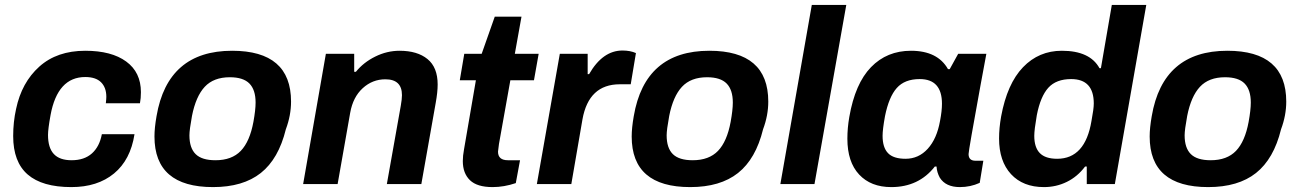

<svg xmlns="http://www.w3.org/2000/svg" viewBox="-20 -743 5243 775"><path d="M268.1 12.2Q150.4 12.2 91.8 -38.6Q33.2 -89.4 33.2 -193.8Q33.2 -250.5 44.9 -303.2Q67.4 -410.2 138.7 -474.1Q210 -538.1 324.2 -538.1Q430.2 -538.1 489.5 -494.6Q548.8 -451.2 548.8 -371.1Q548.8 -346.2 544.9 -326.2H407.2Q409.2 -343.8 409.2 -352.1Q409.2 -389.6 387.9 -410.9Q366.7 -432.1 324.2 -432.1Q212.4 -432.1 184.1 -278.8Q173.8 -222.2 173.8 -198.2Q173.8 -146.5 197.3 -121.3Q220.7 -96.2 269 -96.2Q320.3 -96.2 351.1 -123.8Q381.8 -151.4 391.1 -201.2H522.9Q506.8 -97.7 440.2 -42.7Q373.5 12.2 268.1 12.2Z M839.8 12.2Q603.5 12.2 603.5 -191.9Q603.5 -226.6 611.8 -273.9Q656.7 -538.1 917 -538.1Q1154.8 -538.1 1154.8 -333Q1154.8 -277.3 1133.8 -221.2Q1104.5 -101.6 1032.7 -44.7Q960.9 12.2 839.8 12.2ZM849.6 -96.2Q915.5 -96.2 951.9 -134Q988.3 -171.9 1002.9 -251Q1011.7 -299.3 1011.7 -329.1Q1011.7 -380.4 986.8 -405.8Q961.9 -431.2 907.7 -431.2Q842.3 -431.2 806.4 -392.6Q770.5 -354 754.9 -274.9Q744.6 -218.8 744.6 -196.8Q744.6 -145.5 769.8 -120.8Q794.9 -96.2 849.6 -96.2Z M1203.6 0 1295.4 -525.9H1409.7V-453.1H1416.5Q1447.3 -491.2 1494.6 -514.6Q1542 -538.1 1592.8 -538.1Q1664.6 -538.1 1705.6 -504.6Q1746.6 -471.2 1746.6 -401.9Q1746.6 -371.1 1738.8 -328.1L1680.7 0H1541.5L1597.7 -315.9Q1602.5 -342.8 1602.5 -358.9Q1602.5 -422.9 1535.6 -422.9Q1483.4 -422.9 1444.1 -387Q1404.8 -351.1 1393.6 -288.1L1342.8 0Z M1968.3 12.2Q1905.8 12.2 1877 -15.6Q1848.1 -43.5 1848.1 -92.8Q1848.1 -113.8 1853 -140.1L1900.9 -418.9H1835.9L1854 -525.9H1924.3L1977.1 -675.8H2085L2058.1 -525.9H2154.3L2135.3 -418.9H2040L1994.1 -162.1Q1990.2 -134.8 1990.2 -130.9Q1990.2 -96.2 2030.3 -96.2H2079.1L2062 -3.9Q2014.6 12.2 1968.3 12.2Z M2147 0 2239.7 -525.9H2352.1V-443.8H2357.9Q2412.6 -539.1 2492.7 -539.1Q2523.9 -539.1 2546.9 -528.8L2525.9 -402.8H2481.9Q2356.4 -402.8 2331.1 -261.2L2286.1 0Z M2766.1 12.2Q2529.8 12.2 2529.8 -191.9Q2529.8 -226.6 2538.1 -273.9Q2583 -538.1 2843.3 -538.1Q3081.1 -538.1 3081.1 -333Q3081.1 -277.3 3060.1 -221.2Q3030.8 -101.6 2959 -44.7Q2887.2 12.2 2766.1 12.2ZM2775.9 -96.2Q2841.8 -96.2 2878.2 -134Q2914.6 -171.9 2929.2 -251Q2938 -299.3 2938 -329.1Q2938 -380.4 2913.1 -405.8Q2888.2 -431.2 2834 -431.2Q2768.6 -431.2 2732.7 -392.6Q2696.8 -354 2681.2 -274.9Q2670.9 -218.8 2670.9 -196.8Q2670.9 -145.5 2696 -120.8Q2721.2 -96.2 2775.9 -96.2Z M3129.9 0 3256.8 -723.1H3396L3267.6 0Z M3577.6 12.2Q3495.1 12.2 3447.8 -38.6Q3400.4 -89.4 3400.4 -183.1Q3400.4 -226.6 3408.2 -271Q3431.6 -405.8 3495.8 -471.9Q3560.1 -538.1 3657.2 -538.1Q3764.6 -538.1 3806.6 -463.9H3813.5L3847.7 -525.9H3961.4L3937.5 -397Q3889.6 -135.3 3889.6 -121.1Q3889.6 -94.2 3917.5 -94.2H3949.2L3934.6 -4.9Q3897 12.2 3854.5 12.2Q3797.4 12.2 3773.4 -25.9Q3761.7 -47.4 3760.3 -70.8H3753.4Q3688.5 12.2 3577.6 12.2ZM3635.3 -102.1Q3688 -102.1 3724.9 -142.6Q3761.7 -183.1 3774.4 -254.9Q3782.2 -294.9 3782.2 -324.2Q3782.2 -423.8 3692.4 -423.8Q3631.8 -423.8 3599.9 -387.9Q3567.9 -352.1 3552.2 -273.9Q3542.5 -220.2 3542.5 -194.8Q3542.5 -147.5 3564.5 -124.8Q3586.4 -102.1 3635.3 -102.1Z M4193.8 12.2Q4109.4 12.2 4061 -40Q4012.7 -92.3 4012.7 -184.1Q4012.7 -226.1 4021 -272.9Q4045.4 -405.3 4109.4 -471.7Q4173.3 -538.1 4266.1 -538.1Q4379.4 -538.1 4418 -467.8H4423.8L4467.8 -723.1H4606.9L4480 0H4366.7V-70.8H4359.9Q4329.1 -29.8 4286.1 -8.8Q4243.2 12.2 4193.8 12.2ZM4247.1 -102.1Q4360.4 -102.1 4385.7 -254.9Q4395 -303.7 4395 -325.2Q4395 -423.8 4303.7 -423.8Q4243.2 -423.8 4211.4 -388.7Q4179.7 -353.5 4165 -277.8Q4154.8 -218.8 4154.8 -194.8Q4154.8 -147.9 4177.2 -125Q4199.7 -102.1 4247.1 -102.1Z M4856.9 12.2Q4620.6 12.2 4620.6 -191.9Q4620.6 -226.6 4628.9 -273.9Q4673.8 -538.1 4934.1 -538.1Q5171.9 -538.1 5171.9 -333Q5171.9 -277.3 5150.9 -221.2Q5121.6 -101.6 5049.8 -44.7Q4978 12.2 4856.9 12.2ZM4866.7 -96.2Q4932.6 -96.2 4969 -134Q5005.4 -171.9 5020 -251Q5028.8 -299.3 5028.8 -329.1Q5028.8 -380.4 5003.9 -405.8Q4979 -431.2 4924.8 -431.2Q4859.4 -431.2 4823.5 -392.6Q4787.6 -354 4772 -274.9Q4761.7 -218.8 4761.7 -196.8Q4761.7 -145.5 4786.9 -120.8Q4812 -96.2 4866.7 -96.2Z"/></svg>

Font: Archivo
Style: Bold Italic
Weight: 700
Italic angle: -10°
Designer: Hector Gatti
Foundry: Omnibus-Type
Version: Version 2.001